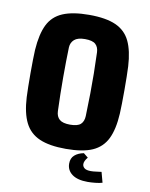

<svg xmlns="http://www.w3.org/2000/svg" viewBox="-84 -672 684 875"><g transform="rotate(10 257.5 -234.5)"><path d="M258 10Q182 10 136 -10Q90 -30 68 -74Q46 -118 42 -191Q41 -210 40.5 -239.5Q40 -269 40 -301.5Q40 -334 40.5 -363Q41 -392 42 -410Q47 -484 68.5 -527.5Q90 -571 136 -590.5Q182 -610 258 -610Q336 -610 381.5 -589.5Q427 -569 448 -525Q469 -481 473 -410Q474 -391 474.5 -361.5Q475 -332 475 -299.5Q475 -267 474.5 -238Q474 -209 473 -191Q469 -118 447.5 -74Q426 -30 381 -10Q336 10 258 10ZM258 -102Q293 -102 307 -115Q321 -128 322 -153Q324 -212 324.5 -258.5Q325 -305 324.5 -350Q324 -395 322 -448Q321 -472 307 -485Q293 -498 258 -498Q224 -498 208.5 -484Q193 -470 192 -448Q190 -387 190 -309.5Q190 -232 193 -153Q194 -128 209 -115Q224 -102 258 -102ZM285 73Q285 48 301 34Q317 20 343 15L364 32Q349 50 349 64Q349 75 358 82.5Q367 90 388 90Q399 90 413 88Q427 86 437 85L450 133Q437 137 417.5 139Q398 141 382 141Q335 141 310 122.5Q285 104 285 73Z"/></g></svg>

Font: Big Shoulders Text Black
Style: Regular
Weight: 900
Designer: Patric King
Foundry: XO Type Co
Version: Version 1.000; ttfautohint (v1.8.2)